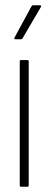

<svg xmlns="http://www.w3.org/2000/svg" viewBox="-20 -709 184 729"><path d="M59 0Q55 0 55 -5V-476Q55 -481 59 -481H84Q89 -481 89 -476V-5Q89 0 84 0ZM38 -560Q36 -560 35 -561.5Q34 -563 35 -566L99 -684Q102 -689 105 -689H131Q135 -689 136 -687Q137 -685 135 -682L66 -564Q64 -560 59 -560Z"/></svg>

Font: Sofia Sans Extra Condensed ExtraLight
Style: Regular
Weight: 250
Designer: Botio Nikoltchev, Ani Petrova
Foundry: lettersoup
Version: Version 4.101